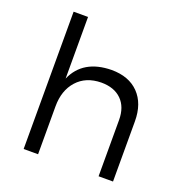

<svg xmlns="http://www.w3.org/2000/svg" viewBox="-133 -858 927 975"><g transform="rotate(20 331.0 -371.0)"><path d="M100 0V-742H178V-409Q230 -528 383 -530Q477 -530 530 -475.5Q583 -421 583 -325V0H505V-304Q505 -374 465.5 -413Q426 -452 356 -452Q273 -451 225.5 -398Q178 -345 178 -259V0Z"/></g></svg>

Font: Trueno
Style: Lt
Weight: 300
Designer: Julieta Ulanovsky
Foundry: Julieta Ulanovsky
Version: Version 3.001b